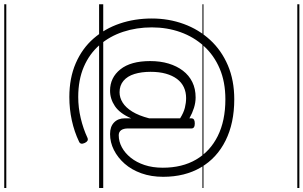

<svg xmlns="http://www.w3.org/2000/svg" viewBox="-290 -720 1468 929"><g transform="rotate(90 444.5 -255.0)"><path d="M275 -247Q275 -296 287 -336Q299 -376 321.5 -405.5Q344 -435 376.5 -451Q409 -467 451 -467Q476 -467 501.5 -459Q527 -451 552 -437V-448Q553 -456 559 -459.5Q565 -463 577 -463Q589 -463 595 -459Q601 -455 601 -447V-140Q601 -118 609.5 -106.5Q618 -95 634 -95Q664 -95 692 -110Q720 -125 742.5 -153Q765 -181 778 -220Q791 -259 791 -308Q791 -402 751.5 -469.5Q712 -537 638 -574Q564 -611 460 -611Q376 -611 311.5 -583.5Q247 -556 202.5 -507Q158 -458 135 -393.5Q112 -329 112 -255Q112 -181 133.5 -116Q155 -51 197.5 -2Q240 47 303 74Q366 101 449 101Q500 101 551 89Q602 77 647 56Q662 50 671 69Q681 90 665 97Q617 120 562 132Q507 144 449 144Q357 144 285.5 113Q214 82 166 27Q118 -28 93.5 -100Q69 -172 69 -255Q69 -337 95.5 -409.5Q122 -482 172.5 -537Q223 -592 295.5 -623Q368 -654 460 -654Q575 -654 659.5 -612Q744 -570 789.5 -492.5Q835 -415 835 -310Q835 -252 818 -204.5Q801 -157 771.5 -123.5Q742 -90 705 -71.5Q668 -53 628 -53Q592 -53 572 -72.5Q552 -92 552 -124Q552 -132 552 -139.5Q552 -147 552 -155Q528 -100 493 -76.5Q458 -53 418 -53Q355 -53 315 -103Q275 -153 275 -247ZM327 -249Q327 -205 337.5 -171Q348 -137 370.5 -118Q393 -99 426 -99Q452 -99 476 -114Q500 -129 519.5 -160.5Q539 -192 552 -242V-392Q525 -409 501 -415Q477 -421 454 -421Q425 -421 401.5 -410Q378 -399 361.5 -377Q345 -355 336 -323Q327 -291 327 -249ZM0 449H889V459H0ZM0 -20H889V0H0ZM0 -505H889V-500H0ZM0 -969H889V-959H0Z"/></g></svg>

Font: Playwrite IT Trad Guides
Style: Regular
Weight: 400
Designer: Veronika Burian, José Scaglione
Foundry: TypeTogether
Version: Version 1.003